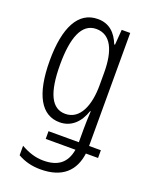

<svg xmlns="http://www.w3.org/2000/svg" viewBox="-147 -618 723 934"><g transform="rotate(20 215.0 -150.5)"><path d="M195 -542C94 -542 43 -444 43 -272C43 -95 96 -6 190 -6C250 -6 291 -46 312 -108H315C313 -72 312 -43 312 -16V53H155V93H309C297 164 254 196 180 196C138 196 103 184 63 162V211C98 231 136 241 181 241C294 241 351 185 363 93H426V53H365V-532H321L315 -453H311C290 -506 255 -542 195 -542ZM204 -494C280 -494 312 -420 312 -307V-241C312 -139 279 -54 202 -54C132 -54 97 -123 97 -272C97 -408 128 -494 204 -494Z"/></g></svg>

Font: Noto Sans Display Condensed Light
Style: Regular
Weight: 300
Width: 3
Designer: Monotype Design Team
Foundry: Monotype Imaging Inc.
Version: Version 1.900